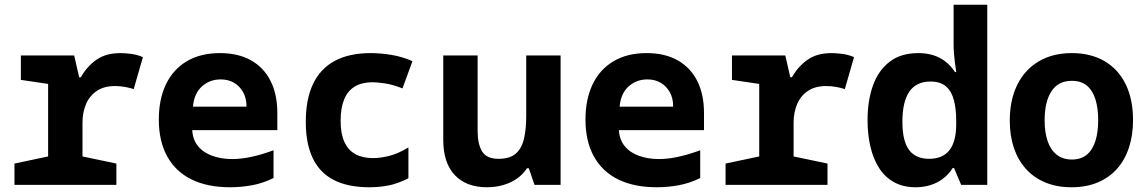

<svg xmlns="http://www.w3.org/2000/svg" viewBox="-20 -780 4840 810"><path d="M41 0V-90L183 -120V-426L68 -443V-546H293L314 -454H321Q347 -500 387 -528Q427 -556 488 -556Q505 -556 531 -553Q557 -550 583 -539L544 -404Q530 -409 509 -413Q488 -417 465 -417Q419 -417 388.5 -396.5Q358 -376 343 -341Q328 -306 328 -262V-120L471 -90V0Z M951 10Q855 10 788 -23Q721 -56 685.5 -120Q650 -184 650 -276Q650 -361 680 -424Q710 -487 768 -521.5Q826 -556 908 -556Q985 -556 1039 -525.5Q1093 -495 1121.5 -438.5Q1150 -382 1150 -303V-231H791Q793 -191 815.5 -163.5Q838 -136 876 -122.5Q914 -109 959 -109Q998 -109 1041.5 -118.5Q1085 -128 1134 -146V-29Q1090 -7 1043.5 1.5Q997 10 951 10ZM1020 -330Q1020 -366 1005.5 -391.5Q991 -417 967 -431Q943 -445 911 -445Q865 -445 832 -415.5Q799 -386 794 -330Z M1539 10Q1447 10 1387.5 -21Q1328 -52 1299 -113.5Q1270 -175 1270 -266Q1270 -361 1300.5 -425.5Q1331 -490 1392 -523Q1453 -556 1544 -556Q1585 -556 1631 -548.5Q1677 -541 1720 -522L1678 -407Q1638 -423 1605 -428Q1572 -433 1552 -433Q1507 -433 1477 -415Q1447 -397 1432 -361Q1417 -325 1417 -271Q1417 -216 1433 -181Q1449 -146 1479.5 -129.5Q1510 -113 1554 -113Q1585 -113 1622.5 -122.5Q1660 -132 1703 -158V-28Q1660 -6 1621 2Q1582 10 1539 10Z M2034 10Q1947 10 1898.5 -41.5Q1850 -93 1850 -190V-546H1995V-227Q1995 -172 2014 -141Q2033 -110 2083 -110Q2131 -110 2156 -132Q2181 -154 2190.5 -194.5Q2200 -235 2200 -289V-546H2345V0H2235L2211 -70H2203Q2187 -45 2161.5 -27Q2136 -9 2103.5 0.5Q2071 10 2034 10Z M2751 10Q2655 10 2588 -23Q2521 -56 2485.5 -120Q2450 -184 2450 -276Q2450 -361 2480 -424Q2510 -487 2568 -521.5Q2626 -556 2708 -556Q2785 -556 2839 -525.5Q2893 -495 2921.5 -438.5Q2950 -382 2950 -303V-231H2591Q2593 -191 2615.5 -163.5Q2638 -136 2676 -122.5Q2714 -109 2759 -109Q2798 -109 2841.5 -118.5Q2885 -128 2934 -146V-29Q2890 -7 2843.5 1.5Q2797 10 2751 10ZM2820 -330Q2820 -366 2805.5 -391.5Q2791 -417 2767 -431Q2743 -445 2711 -445Q2665 -445 2632 -415.5Q2599 -386 2594 -330Z M3041 0V-90L3183 -120V-426L3068 -443V-546H3293L3314 -454H3321Q3347 -500 3387 -528Q3427 -556 3488 -556Q3505 -556 3531 -553Q3557 -550 3583 -539L3544 -404Q3530 -409 3509 -413Q3488 -417 3465 -417Q3419 -417 3388.5 -396.5Q3358 -376 3343 -341Q3328 -306 3328 -262V-120L3471 -90V0Z M3843 10Q3790 10 3751.5 -11.5Q3713 -33 3688.5 -71.5Q3664 -110 3652 -161.5Q3640 -213 3640 -273Q3640 -355 3662.5 -418.5Q3685 -482 3732.5 -519Q3780 -556 3854 -556Q3889 -556 3917.5 -547Q3946 -538 3968.5 -520.5Q3991 -503 4009 -476H4014Q4011 -497 4008.5 -516Q4006 -535 4004.5 -555Q4003 -575 4003 -596V-760H4145V0H4035L4005 -71H3999Q3982 -44 3958 -26Q3934 -8 3905 1Q3876 10 3843 10ZM3900 -110Q3957 -110 3985.5 -146.5Q4014 -183 4014 -255V-271Q4014 -319 4004.5 -356.5Q3995 -394 3971.5 -415Q3948 -436 3905 -436Q3845 -436 3816 -393Q3787 -350 3787 -267Q3787 -185 3815 -147.5Q3843 -110 3900 -110Z M4500 10Q4439 10 4390.5 -10Q4342 -30 4308.5 -67Q4275 -104 4257.5 -155.5Q4240 -207 4240 -271Q4240 -358 4271.5 -422Q4303 -486 4362 -521Q4421 -556 4502 -556Q4581 -556 4639 -522.5Q4697 -489 4728.5 -425.5Q4760 -362 4760 -273Q4760 -210 4743 -158Q4726 -106 4693 -68.5Q4660 -31 4611.5 -10.5Q4563 10 4500 10ZM4502 -107Q4540 -107 4564.5 -127Q4589 -147 4601 -184.5Q4613 -222 4613 -273Q4613 -323 4601.5 -360.5Q4590 -398 4565.5 -418.5Q4541 -439 4502 -439Q4444 -439 4415.5 -394.5Q4387 -350 4387 -273Q4387 -222 4399.5 -185Q4412 -148 4438 -127.5Q4464 -107 4502 -107Z"/></svg>

Font: Noto Sans Mono
Style: Bold
Weight: 700
Designer: Monotype Design Team
Foundry: Monotype Imaging Inc.
Version: Version 2.014